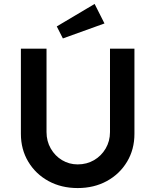

<svg xmlns="http://www.w3.org/2000/svg" viewBox="-20 -948 788 974"><path d="M374 6Q291 6 226 -29.5Q161 -65 123.5 -127.5Q86 -190 86 -269V-701H216V-278Q216 -232 237.5 -194.5Q259 -157 295 -135.5Q331 -114 374 -114Q420 -114 457 -135.5Q494 -157 516 -194.5Q538 -232 538 -278V-701H662V-269Q662 -190 624.5 -127.5Q587 -65 522 -29.5Q457 6 374 6ZM299 -753 268 -814 460 -928 510 -829Z"/></svg>

Font: Readex Pro Medium
Style: Regular
Weight: 500
Designer: Bonnie Shaver-Troup, Thomas Jockin
Foundry: Lexend
Version: Version 1.204; ttfautohint (v1.8.4.7-5d5b)